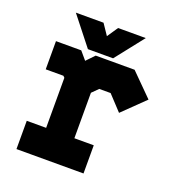

<svg xmlns="http://www.w3.org/2000/svg" viewBox="-128 -801 829 903"><g transform="rotate(20 287.0 -349.0)"><path d="M55 0.5V-141H152V-391.5L144.5 -399H56V-540H182.5L216.5 -500L255 -540H449.5L559 -430.5L450 -324.5L381 -398.5H324L293.5 -368V-140.5H390.5V0.5ZM119 -71H326.5H222V-408L284.5 -470H419.5L464.5 -420L419.5 -470H284.5L222 -408L164 -470H119H164L222.5 -408V-71H119ZM210 -556 98 -698H236.5L273 -644L309.5 -698H448L336 -556ZM243.5 -595H300.5L343 -653L300.5 -595H243.5L201 -653Z"/></g></svg>

Font: Tourney Thin Black
Style: Regular
Weight: 900
Version: Version 1.015